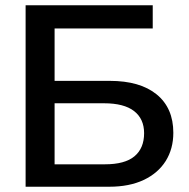

<svg xmlns="http://www.w3.org/2000/svg" viewBox="-20 -708 717 728"><path d="M637.2 -204.6Q637.2 -143.6 608.2 -97.4Q579.1 -51.3 524.7 -25.6Q470.2 0 394.5 0H77.1V-688H559.1V-600.1H187V-401.4H396Q511.2 -401.4 574.2 -349.9Q637.2 -298.3 637.2 -204.6ZM526.4 -203.1Q526.4 -257.3 488.3 -286.9Q450.2 -316.4 374.5 -316.4H187V-85H377.9Q453.6 -85 490 -115.5Q526.4 -146 526.4 -203.1Z"/></svg>

Font: Arimo Medium
Style: Regular
Weight: 500
Designer: Steve Matteson
Foundry: Monotype Imaging Inc.
Version: Version 1.33